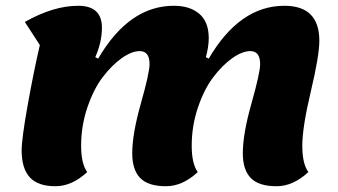

<svg xmlns="http://www.w3.org/2000/svg" viewBox="-20 -620 1171 665"><path d="M172 25Q111 25 83 -6Q55 -37 55 -99Q55 -139 75.5 -254Q96 -369 118 -464L66 -544Q165 -600 251 -600Q333 -600 333 -524Q333 -474 310 -422L320 -417Q427 -600 582 -600Q638 -600 670.5 -572Q703 -544 703 -488Q703 -458 693 -422L703 -417Q810 -600 965 -600Q1086 -600 1086 -479Q1086 -427 1056.5 -303Q1027 -179 1027 -115Q1027 -53 1048 -24Q995 25 938 25Q876 25 848.5 -3.5Q821 -32 821 -89Q821 -156 851 -262Q881 -368 881 -398Q881 -443 847 -443Q819 -443 784.5 -418.5Q750 -394 718.5 -352.5Q687 -311 665.5 -247.5Q644 -184 644 -115Q644 -53 665 -24Q612 25 555 25Q493 25 465.5 -3.5Q438 -32 438 -89Q438 -156 468 -262Q498 -368 498 -398Q498 -443 464 -443Q436 -443 401.5 -418.5Q367 -394 335.5 -352.5Q304 -311 282.5 -247.5Q261 -184 261 -115Q261 -53 282 -24Q229 25 172 25Z"/></svg>

Font: Lemonada
Style: Bold
Weight: 700
Designer: Mohamed Gaber (Arabic), Eduardo Tunni (Latin)
Foundry: Kief Type Foundry
Version: Version 4.004